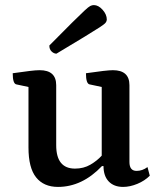

<svg xmlns="http://www.w3.org/2000/svg" viewBox="-20 -723 634 755"><path d="M208 12Q152 12 122 -25.5Q92 -63 92 -143V-381L45 -391Q30 -393 30 -435Q73 -441 97 -444Q121 -447 136 -447Q201 -447 201 -388V-152Q201 -60 275 -60Q309 -60 335.5 -75.5Q362 -91 380 -111V-381L333 -391Q318 -393 318 -435Q400 -447 424 -447Q489 -447 489 -388V-86Q489 -51 517 -51Q540 -51 560 -66L569 -32Q549 -12 520 0Q491 12 464 12Q428 12 407.5 -9.5Q387 -31 387 -70H381Q303 12 208 12ZM202 -512Q192 -512 183 -520.5Q174 -529 174 -544Q231 -602 263.5 -634Q296 -666 312 -681Q328 -696 335 -699.5Q342 -703 349 -703Q367 -703 383.5 -684.5Q400 -666 400 -646Q400 -640 395.5 -634Q391 -628 372.5 -616Q354 -604 314 -579.5Q274 -555 202 -512Z"/></svg>

Font: Petrona SemiBold
Style: Regular
Weight: 600
Designer: Ringo R. Seeber
Foundry: Ringo R. Seeber
Version: Version 2.001; ttfautohint (v1.8.3)